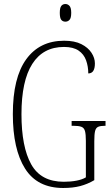

<svg xmlns="http://www.w3.org/2000/svg" viewBox="-20 -927 556 957"><path d="M295 10Q166 10 105 -86.5Q44 -183 44 -358Q44 -540 111 -632Q178 -724 300 -724Q352 -724 385.5 -707Q419 -690 436 -664Q453 -638 453 -611Q453 -561 420 -561Q420 -596 409 -626.5Q398 -657 371.5 -675Q345 -693 299 -693Q195 -693 141 -608.5Q87 -524 87 -358Q87 -195 135.5 -108Q184 -21 298 -21Q332 -21 361 -26.5Q390 -32 408 -43V-225Q408 -258 403.5 -274Q399 -290 385.5 -295Q372 -300 347 -300H337V-324H506V-300H502Q481 -300 469.5 -295Q458 -290 454 -274Q450 -258 450 -223V-29Q416 -9 379.5 0.5Q343 10 295 10ZM306 -819Q293 -819 285.5 -828Q278 -837 278 -863Q278 -888 285.5 -897.5Q293 -907 306 -907Q318 -907 326.5 -897.5Q335 -888 335 -863Q335 -837 326.5 -828Q318 -819 306 -819Z"/></svg>

Font: Noto Serif Tamil ExtraCondensed ExtraLight
Style: Italic
Weight: 200
Width: 2
Italic angle: -12°
Designer: Indian Type Foundry, Tom Grace, and the Monotype Design Team
Foundry: Monotype Imaging Inc.
Version: Version 2.003; ttfautohint (v1.8.4.7-5d5b)